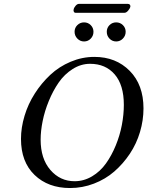

<svg xmlns="http://www.w3.org/2000/svg" viewBox="-20 -948 751 978"><path d="M187 -236.8Q187 -139.6 236.6 -82.3Q286.1 -24.9 359.9 -24.9Q407.2 -24.9 449 -49.8Q490.7 -74.7 519.8 -115.5Q548.8 -156.2 569.8 -207.5Q590.8 -258.8 600.8 -311.8Q610.8 -364.7 610.8 -414.1Q610.8 -515.1 564.2 -569.1Q517.6 -623 439 -623Q392.1 -623 350.1 -596.4Q308.1 -569.8 279.1 -527.8Q250 -485.8 228.8 -434.1Q207.5 -382.3 197.3 -331.5Q187 -280.8 187 -236.8ZM86.9 -240.2Q86.9 -297.9 105 -357.9Q123 -418 157 -471.2Q190.9 -524.4 236.1 -566.7Q281.2 -608.9 339.8 -633.5Q398.4 -658.2 460.9 -658.2Q570.3 -658.2 640.6 -587.2Q710.9 -516.1 710.9 -396Q710.9 -335.4 693.1 -275.6Q675.3 -215.8 641.4 -164.8Q607.4 -113.8 562.3 -74.5Q517.1 -35.2 458.5 -12.7Q399.9 9.8 336.9 9.8Q225.1 9.8 156 -56.9Q86.9 -123.5 86.9 -240.2ZM456.1 -786.1Q456.1 -765.6 442.1 -751.2Q428.2 -736.8 408.2 -736.8Q388.2 -736.8 374 -751.5Q359.9 -766.1 359.9 -786.1Q359.9 -806.2 374 -820.1Q388.2 -834 408.2 -834Q428.2 -834 442.1 -820.1Q456.1 -806.2 456.1 -786.1ZM613.8 -882.8H365.2Q358.9 -882.8 356.2 -888.2Q353.5 -893.6 355 -898.9Q356.4 -908.7 365 -918.5Q373.5 -928.2 381.8 -928.2H631.8Q638.7 -928.2 641.8 -923.6Q645 -918.9 644 -914.1Q641.6 -903.8 632.3 -893.3Q623 -882.8 613.8 -882.8ZM523.9 -786.1Q523.9 -806.2 537.8 -820.1Q551.8 -834 571.8 -834Q591.8 -834 606 -820.1Q620.1 -806.2 620.1 -786.1Q620.1 -766.1 606 -751.5Q591.8 -736.8 571.8 -736.8Q551.8 -736.8 537.8 -751.2Q523.9 -765.6 523.9 -786.1Z"/></svg>

Font: Common Serif News
Style: Italic
Weight: 450
Italic angle: -12°
Designer: Philipp H. Poll, Khaled Hosny
Foundry: Stefan Peev, Context Ltd.
Version: Version 1.026